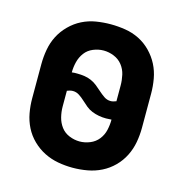

<svg xmlns="http://www.w3.org/2000/svg" viewBox="-87 -618 673 706"><g transform="rotate(15 250.0 -265.0)"><path d="M250 8Q278 8 306 3Q334 -2 359 -14.5Q384 -27 404 -47Q424 -67 436.5 -92Q449 -117 454 -144.5Q459 -172 459 -200V-330Q459 -358 454 -386Q449 -414 436.5 -438.5Q424 -463 404 -483.5Q384 -504 359 -516.5Q334 -529 306 -533.5Q278 -538 250 -538Q222 -538 194.5 -533.5Q167 -529 142 -516.5Q117 -504 96.5 -483.5Q76 -463 63.5 -438.5Q51 -414 46 -386Q41 -358 41 -330V-200Q41 -172 46 -144.5Q51 -117 63.5 -92Q76 -67 96.5 -47Q117 -27 142 -14.5Q167 -2 194.5 3Q222 8 250 8ZM322 -265Q308 -265 296.5 -273Q285 -281 275 -290Q265 -299 254.5 -307.5Q244 -316 231.5 -321.5Q219 -327 205.5 -329Q192 -331 179 -331Q173 -331 168 -331Q163 -331 157 -330Q157 -350 162 -370Q167 -390 179 -406Q191 -422 210.5 -430Q230 -438 250 -438Q270 -438 289.5 -430Q309 -422 321.5 -406Q334 -390 338.5 -370Q343 -350 343 -330V-270Q338 -268 332.5 -266.5Q327 -265 322 -265ZM250 -92Q230 -92 210.5 -100Q191 -108 179 -124Q167 -140 162 -160Q157 -180 157 -200V-260Q162 -262 167.5 -263.5Q173 -265 179 -265Q192 -265 203.5 -257.5Q215 -250 225 -240.5Q235 -231 245.5 -222.5Q256 -214 268.5 -209Q281 -204 294.5 -201.5Q308 -199 322 -199Q327 -199 332.5 -199.5Q338 -200 343 -200Q343 -180 338.5 -160Q334 -140 321.5 -124Q309 -108 289.5 -100Q270 -92 250 -92Z"/></g></svg>

Font: Iosevka SS09
Style: Bold
Weight: 700
Monospace: yes
Designer: Belleve Invis
Foundry: Belleve Invis
Version: Version 5.2.1; ttfautohint (v1.8.3)